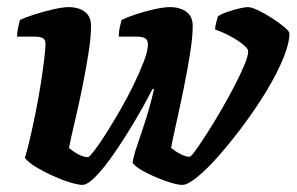

<svg xmlns="http://www.w3.org/2000/svg" viewBox="-20 -520 834 540"><path d="M212 0Q200 0 177 -7Q154 -14 128.5 -25.5Q103 -37 81.5 -50Q60 -63 50 -76Q57 -98 65 -133Q73 -168 81 -208Q89 -248 95 -286.5Q101 -325 104.5 -354.5Q108 -384 108 -396Q108 -409 100 -413Q92 -417 78 -417H28Q28 -429 31 -442.5Q34 -456 36 -464Q51 -471 77.5 -479.5Q104 -488 131 -494Q158 -500 172 -500Q201 -500 218.5 -487Q236 -474 236 -447Q236 -415 228.5 -368Q221 -321 210.5 -269.5Q200 -218 189.5 -174Q179 -130 174 -104Q205 -78 228 -78Q231 -78 245 -96Q259 -114 278 -144Q297 -174 317.5 -209.5Q338 -245 355.5 -281Q373 -317 384.5 -347Q396 -377 396 -395Q396 -408 388 -412.5Q380 -417 365 -417H314Q314 -431 317 -444Q320 -457 322 -464Q336 -471 361.5 -479.5Q387 -488 414 -494Q441 -500 458 -500Q486 -500 504 -487Q522 -474 522 -447Q522 -416 514.5 -369Q507 -322 496.5 -270.5Q486 -219 476 -174.5Q466 -130 461 -104Q475 -93 489 -86Q503 -79 513 -79Q517 -79 530 -97Q543 -115 562 -144.5Q581 -174 601 -208.5Q621 -243 638.5 -276.5Q656 -310 667 -336.5Q678 -363 678 -376Q678 -383 664 -394.5Q650 -406 629 -417.5Q608 -429 585 -437Q585 -445 588.5 -458.5Q592 -472 593 -474Q601 -480 618 -486Q635 -492 652 -496Q669 -500 677 -500Q687 -500 706 -491Q725 -482 745 -469Q765 -456 779.5 -444Q794 -432 794 -426Q794 -398 776.5 -355.5Q759 -313 730 -265Q701 -217 666.5 -170.5Q632 -124 598 -85Q564 -46 536 -23Q508 0 493 0Q481 0 461 -6Q441 -12 418.5 -21.5Q396 -31 378 -41.5Q360 -52 353 -62Q355 -80 366.5 -113Q378 -146 391 -187Q404 -228 413 -269L409 -270Q384 -221 355.5 -173.5Q327 -126 299.5 -86.5Q272 -47 249 -23.5Q226 0 212 0Z"/></svg>

Font: Texturina ExtraBold
Style: Italic
Weight: 800
Italic angle: -11°
Designer: Guillermo Torres Carreño
Foundry: Omnibus-Type
Version: Version 1.002; ttfautohint (v1.8.3)